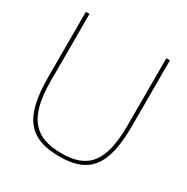

<svg xmlns="http://www.w3.org/2000/svg" viewBox="-167 -864 988 1017"><g transform="rotate(30 327.0 -355.0)"><path d="M70 -322C70 -82 142 12 330 12C510 12 584 -75 584 -322V-722H562V-312C562 -84 490 -8 331 -8C168 -8 92 -88 92 -312V-722H70Z"/></g></svg>

Font: Perun Thin
Style: Regular
Weight: 100
Foundry: Copyright (c) Stefan Peev, Context Ltd, 2016
Version: Version 1.089